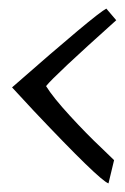

<svg xmlns="http://www.w3.org/2000/svg" viewBox="-20 -479 290 446"><path d="M232 -53Q211 -60 58 -222L8 -276Q203 -447 227 -459L250 -432Q106 -303 87 -279Q103 -253 142.5 -210Q182 -167 214 -137L245 -107Z"/></svg>

Font: Marck Script
Style: Regular
Weight: 400
Designer: Denis Masharov, Marck Fogel
Foundry: Denis Masharov
Version: Version 1.002